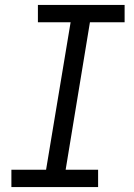

<svg xmlns="http://www.w3.org/2000/svg" viewBox="-20 -755 540 775"><path d="M26 0V-70H166L265 -665H133V-735H483V-665H343L245 -70H376V0Z"/></svg>

Font: Iosevka SS04
Style: Italic
Weight: 400
Italic angle: -9°
Monospace: yes
Designer: Belleve Invis
Foundry: Belleve Invis
Version: Version 19.0.0; ttfautohint (v1.8.4)